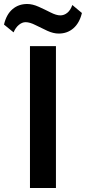

<svg xmlns="http://www.w3.org/2000/svg" viewBox="-77 -941 430 961"><path d="M73 0V-710H203V0ZM217 -773Q190 -773 159.5 -787Q129 -801 100.5 -815.5Q72 -830 51 -830Q34 -830 17.5 -816.5Q1 -803 -9 -779L-57 -818Q-45 -869 -14.5 -895Q16 -921 59 -921Q86 -921 117 -907Q148 -893 176.5 -878.5Q205 -864 225 -864Q244 -864 260 -877Q276 -890 285 -916L333 -876Q321 -826 290.5 -799.5Q260 -773 217 -773Z"/></svg>

Font: Livvic SemiBold
Style: Regular
Weight: 600
Designer: Jacques Le Bailly, Baron von Fonthausen
Version: Version 1.001; ttfautohint (v1.8.2)